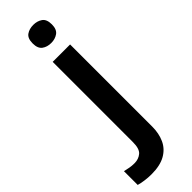

<svg xmlns="http://www.w3.org/2000/svg" viewBox="-389 -759 1006 1006"><g transform="rotate(-45 114.0 -256.0)"><path d="M30 240Q5 240 -19.5 236.5Q-44 233 -61 228V126Q-44 130 -28 133Q-12 136 8 136Q38 136 59 118.5Q80 101 80 52V-543H209V66Q209 116 191 155.5Q173 195 133.5 217.5Q94 240 30 240ZM74 -685Q74 -723 94.5 -737.5Q115 -752 145 -752Q174 -752 195 -737.5Q216 -723 216 -685Q216 -648 195 -633Q174 -618 145 -618Q115 -618 94.5 -633Q74 -648 74 -685Z"/></g></svg>

Font: Noto Sans Javanese SemiBold
Style: Regular
Weight: 600
Version: Version 2.004